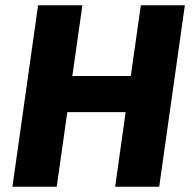

<svg xmlns="http://www.w3.org/2000/svg" viewBox="-20 -706 735 726"><path d="M27 0 124 -686H291.5L253.5 -418.5H474.5L512.5 -686H679L582 0H415.5L455 -282H234.5L194.5 0Z"/></svg>

Font: Chivo Medium
Style: Italic
Weight: 500
Italic angle: -8.05°
Designer: Hector Gatti
Foundry: Omnibus-Type
Version: Version 2.002